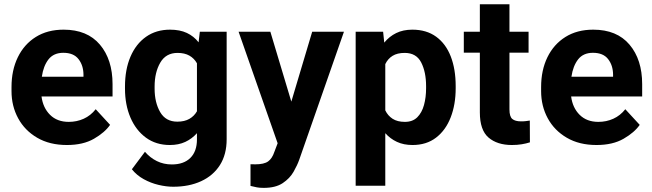

<svg xmlns="http://www.w3.org/2000/svg" viewBox="-20 -679 3096 912"><path d="M297.9 9.8Q215.8 9.8 156.7 -24.7Q97.7 -59.1 66.2 -117.2Q34.7 -175.3 34.7 -246.1V-265.6Q34.7 -345.7 64.7 -407.2Q94.7 -468.8 150.1 -503.4Q205.6 -538.1 282.2 -538.1Q394.5 -538.1 454.6 -467Q514.6 -396 514.6 -279.3V-220.7H177.2Q184.1 -167 217.8 -133.5Q251.5 -100.1 306.6 -100.1Q344.7 -100.1 377.7 -115Q410.6 -129.9 434.6 -160.2L502.9 -85.9Q478 -49.8 426.5 -20Q375 9.8 297.9 9.8ZM280.8 -428.2Q234.9 -428.2 210.4 -397Q186 -365.7 178.7 -314.5H376.5V-325.2Q376 -368.7 352.8 -398.4Q329.6 -428.2 280.8 -428.2Z M573.7 -257.8V-268.1Q573.7 -348.6 599.6 -409.4Q625.5 -470.2 673.6 -504.2Q721.7 -538.1 787.6 -538.1Q834.5 -538.1 867.7 -522.5Q900.9 -506.8 923.3 -478L929.2 -528.3H1056.6V-17.6Q1056.6 54.7 1024.7 105Q992.7 155.3 935.5 181.6Q878.4 208 802.7 208Q770 208 732.9 199.2Q695.8 190.4 662.4 171.9Q628.9 153.3 606.4 125L668.5 42Q692.9 70.3 725.1 86.2Q757.3 102.1 796.4 102.1Q853 102.1 884.3 71Q915.5 40 915.5 -16.6V-46.4Q892.1 -20 860.4 -5.1Q828.6 9.8 786.6 9.8Q721.2 9.8 673.3 -25.1Q625.5 -60.1 599.6 -120.6Q573.7 -181.2 573.7 -257.8ZM714.4 -268.1V-257.8Q714.4 -192.4 740.7 -146.7Q767.1 -101.1 822.3 -101.1Q856.4 -101.1 879.4 -114.3Q902.3 -127.4 915.5 -150.4V-378.4Q902.3 -401.9 879.6 -414.8Q856.9 -427.7 823.2 -427.7Q768.1 -427.7 741.2 -381.3Q714.4 -335 714.4 -268.1Z M1264.2 -528.3 1363.8 -196.3 1462.9 -528.3H1613.8L1401.4 79.6Q1392.1 106 1374.3 137.2Q1356.4 168.5 1322.8 190.9Q1289.1 213.4 1232.9 213.4Q1212.9 213.4 1200.2 210.9Q1187.5 208.5 1169.9 204.1V101.1Q1175.3 101.1 1181.4 101.3Q1187.5 101.6 1192.4 101.6Q1234.4 101.6 1253.7 87.6Q1272.9 73.7 1283.2 42.5L1298.8 1.5L1113.3 -528.3Z M2144.5 -270V-259.8Q2144.5 -182.6 2120.8 -121.6Q2097.2 -60.5 2051.5 -25.4Q2005.9 9.8 1939.5 9.8Q1897.5 9.8 1865.5 -5.1Q1833.5 -20 1810.1 -46.4V203.1H1669.4V-528.3H1799.8L1805.2 -476.6Q1829.1 -505.9 1862.1 -522Q1895 -538.1 1938.5 -538.1Q2005.9 -538.1 2051.8 -504.6Q2097.7 -471.2 2121.1 -410.9Q2144.5 -350.6 2144.5 -270ZM2003.9 -259.8V-270Q2003.9 -336.9 1980.7 -382.3Q1957.5 -427.7 1902.3 -427.7Q1867.2 -427.7 1844.7 -413.8Q1822.3 -399.9 1810.1 -374.5V-154.8Q1822.3 -129.4 1845 -114.7Q1867.7 -100.1 1903.3 -100.1Q1939.9 -100.1 1961.9 -121.8Q1983.9 -143.6 1993.9 -179.9Q2003.9 -216.3 2003.9 -259.8Z M2490.7 -528.3V-428.7H2399.9V-159.2Q2399.9 -125 2413.6 -113.8Q2427.2 -102.5 2455.1 -102.5Q2468.3 -102.5 2478.5 -103.8Q2488.8 -105 2496.6 -106.4L2497.1 -2.9Q2479 2.9 2458 6.3Q2437 9.8 2411.6 9.8Q2341.8 9.8 2300.5 -25.6Q2259.3 -61 2259.3 -145V-428.7H2183.1V-528.3H2259.3V-658.7H2399.9V-528.3Z M2813.5 9.8Q2731.4 9.8 2672.4 -24.7Q2613.3 -59.1 2581.8 -117.2Q2550.3 -175.3 2550.3 -246.1V-265.6Q2550.3 -345.7 2580.3 -407.2Q2610.4 -468.8 2665.8 -503.4Q2721.2 -538.1 2797.9 -538.1Q2910.2 -538.1 2970.2 -467Q3030.3 -396 3030.3 -279.3V-220.7H2692.9Q2699.7 -167 2733.4 -133.5Q2767.1 -100.1 2822.3 -100.1Q2860.4 -100.1 2893.3 -115Q2926.3 -129.9 2950.2 -160.2L3018.6 -85.9Q2993.7 -49.8 2942.1 -20Q2890.6 9.8 2813.5 9.8ZM2796.4 -428.2Q2750.5 -428.2 2726.1 -397Q2701.7 -365.7 2694.3 -314.5H2892.1V-325.2Q2891.6 -368.7 2868.4 -398.4Q2845.2 -428.2 2796.4 -428.2Z"/></svg>

Font: Vazirmatn RD FD
Style: Bold
Weight: 700
Designer: Saber Rastikerdar
Foundry: Saber Rastikerdar
Version: Version 33.003